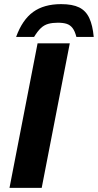

<svg xmlns="http://www.w3.org/2000/svg" viewBox="-20 -910 474 930"><path d="M26 0 162 -700H318L182 0ZM58 -731Q88 -814 140.5 -852Q193 -890 276 -890Q331 -890 363.5 -874Q396 -858 412.5 -822.5Q429 -787 434 -731H350Q343 -759 331.5 -774Q320 -789 303 -794.5Q286 -800 260 -800Q234 -800 214 -794.5Q194 -789 178 -774Q162 -759 145 -731Z"/></svg>

Font: REM SemiBold
Style: Italic
Weight: 600
Italic angle: -11°
Designer: Octavio Pardo
Foundry: Ashler Design
Version: Version 1.005;gftools[0.9.28]